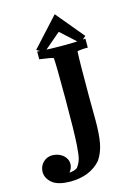

<svg xmlns="http://www.w3.org/2000/svg" viewBox="-219 -886 858 1176"><g transform="rotate(-15 210.0 -298.5)"><path d="M82.4 -624.1 129.2 -597.3 244.7 -695.7 355 -595.1 395.6 -629.4 248.7 -806.1ZM325 -550.4C326.3 -551.1 328.3 -551.8 331 -552.3C349 -554.8 362.7 -556.1 372.1 -556.2H391.6V-613.2L370.3 -611.2C342.3 -608.7 303.4 -607.5 253.6 -607.5C195.9 -607.5 148.6 -608.7 111.6 -611.3L85.9 -613.1V-564.1L147.2 -554.9C157.6 -553 166.6 -550.8 174.1 -548.2C176.8 -520.3 178.1 -435.1 178.1 -292.8C178.1 -150.5 176.1 -51 172.2 5.8C169.2 46.2 165.5 74.1 161.2 89.7C156.8 105.3 148.7 121.3 136.9 137.9C133.1 141.9 125.9 145.7 115.4 149.2C105.8 152.1 95.6 153.9 84.8 154.6C97.6 139.6 104.3 122.5 104.8 103.5C104.5 81.6 95 62.7 76.4 47C57.7 32.4 35.5 24.9 9.8 24.4C-13.6 24.7 -33.4 33.1 -49.8 49.6C-64.9 65.9 -72.7 85.5 -73.2 108.4C-72.9 136.5 -59.9 160.7 -34.3 181C-10 199.3 27.3 208.6 77.6 209C160.6 208.7 224.9 182.8 270.6 131.5C291 102.5 304.9 68.1 312.2 28.3C318.8 -7.3 322.2 -54.3 322.3 -112.5L321.3 -260.7C321.3 -415.1 322.5 -511.6 325 -550.4Z"/></g></svg>

Font: Bentham
Style: Bold
Weight: 700
Version: Version 002.001